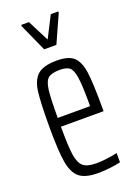

<svg xmlns="http://www.w3.org/2000/svg" viewBox="-140 -776 597 842"><g transform="rotate(-20 158.0 -355.0)"><path d="M282 -239H83Q83 -148 89 -107.5Q95 -67 113.5 -51Q132 -35 175 -35Q196 -35 224.5 -38.5Q253 -42 273 -47V-4Q254 1 224.5 4.5Q195 8 167 8Q108 8 80.5 -14.5Q53 -37 44 -90.5Q35 -144 35 -254Q35 -368 41.5 -419Q48 -470 75 -494Q102 -518 165 -518Q220 -518 244 -495Q268 -472 275 -420.5Q282 -369 282 -256ZM83 -280H234V-299Q234 -380 228 -416.5Q222 -453 208 -464Q194 -475 163 -475Q125 -475 109 -462Q93 -449 88 -410.5Q83 -372 83 -280ZM130 -583 72 -712V-718H108L159 -618L210 -718H245V-712L187 -583Z"/></g></svg>

Font: Saira Ultra Condensed Light
Style: Regular
Weight: 300
Width: 1
Designer: Hector Gatti with collaboration of the Omnibus-Type team
Foundry: Omnibus-Type
Version: Version 1.001; ttfautohint (v1.8)